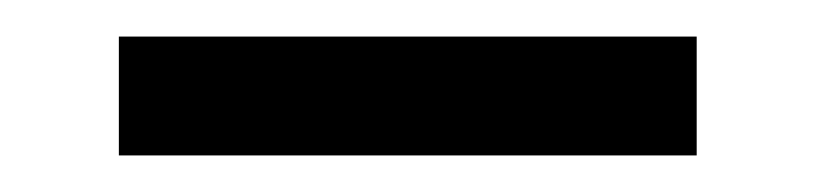

<svg xmlns="http://www.w3.org/2000/svg" viewBox="-20 -20 446 105"><path d="M45 65V0H361V65Z"/></svg>

Font: Mona Sans SemiCondensed
Style: Regular
Weight: 400
Width: 4
Designer: Deni Anggara
Foundry: GitHub
Version: Version 2.000